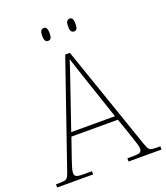

<svg xmlns="http://www.w3.org/2000/svg" viewBox="-164 -1012 970 1122"><g transform="rotate(-20 320.5 -451.5)"><path d="M-4 0V-20H18Q41 -20 52 -23Q63 -26 69.5 -36Q76 -46 83 -68L306 -714H335L558 -68Q566 -46 572 -36Q578 -26 589 -23Q600 -20 623 -20H645V0H440V-20H474Q512 -20 520.5 -27Q529 -34 529 -48Q529 -60 523 -80Q517 -100 510.5 -119Q504 -138 501 -147L465 -251H176L140 -147Q137 -138 130.5 -119Q124 -100 118 -80Q112 -60 112 -48Q112 -34 121 -27Q130 -20 167 -20H220V0ZM184 -276H456L379 -505Q370 -532 359 -564.5Q348 -597 338 -628Q328 -659 321 -680Q317 -665 306.5 -634Q296 -603 285 -570.5Q274 -538 266 -515ZM401 -823Q391 -823 384.5 -831Q378 -839 378 -863Q378 -886 384.5 -894.5Q391 -903 401 -903Q412 -903 418 -894.5Q424 -886 424 -863Q424 -839 418 -831Q412 -823 401 -823ZM240 -823Q230 -823 223.5 -831Q217 -839 217 -863Q217 -886 223.5 -894.5Q230 -903 240 -903Q251 -903 257 -894.5Q263 -886 263 -863Q263 -839 257 -831Q251 -823 240 -823Z"/></g></svg>

Font: Noto Serif Myanmar Thin
Style: Regular
Weight: 100
Designer: Ben Mitchell and the Monotype Design Team
Foundry: Monotype Imaging Inc.
Version: Version 2.106; ttfautohint (v1.8.4.7-5d5b)